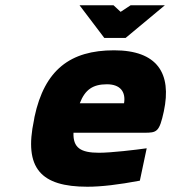

<svg xmlns="http://www.w3.org/2000/svg" viewBox="-20 -700 650 729"><path d="M602 -277C633 -422 577 -509 413 -509C247 -509 149 -435 111 -256L109 -244C70 -61 135 9 312 9C365 9 431 1 511 -14L537 -137C495 -131 402 -120 356 -120C286 -120 257 -139 259 -196H528C576 -196 585 -199 602 -277ZM282 -680 376 -556H457L606 -680H476L438 -655L411 -680ZM283 -308C303 -360 333 -380 386 -380C437 -380 458 -351 451 -308Z"/></svg>

Font: LT Wave Mono Black
Style: Italic
Weight: 900
Designer: Daniel Lyons
Version: Version 2.5 (Glyphs App)